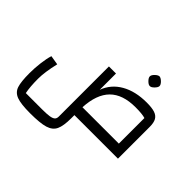

<svg xmlns="http://www.w3.org/2000/svg" viewBox="-192 -997 1534 1534"><g transform="rotate(45 575.0 -230.0)"><path d="M70 0ZM1053 -360V0H561V36Q561 122 541 164.5Q521 207 467 223.5Q413 240 300 240Q195 240 147.5 222Q100 204 85 158.5Q70 113 70 16Q70 -41 77.5 -101.5Q85 -162 98 -203L177 -190Q150 -75 150 -1Q150 91 162 150H345Q398 150 427 145.5Q456 141 468.5 130Q481 119 481 97V-470H561V-286Q595 -379 683 -429.5Q771 -480 899 -480Q958 -480 991 -469Q1024 -458 1038.5 -432Q1053 -406 1053 -360ZM973 -90V-379Q938 -390 862 -390Q717 -390 643.5 -316Q570 -242 562 -90ZM768 -645Q768 -661 787.5 -680Q807 -699 823 -700Q839 -699 858.5 -680Q878 -661 878 -645Q878 -630 858 -609.5Q838 -589 823 -590Q808 -589 788 -609Q768 -629 768 -645Z"/></g></svg>

Font: Changa
Style: Regular
Weight: 400
Designer: Eduardo Rodriguez Tunni
Foundry: Eduardo Rodriguez Tunni
Version: Version 2.002; ttfautohint (v1.5.10-5e6f)